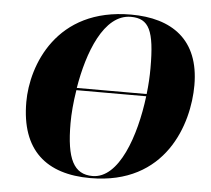

<svg xmlns="http://www.w3.org/2000/svg" viewBox="-52 -781 933 849"><g transform="rotate(5 414.5 -357.0)"><path d="M379 11C714 11 802 -266 802 -438C802 -641 677 -725 496 -725C164 -725 68 -461 68 -300C68 -85 184 11 379 11ZM496 -715C577 -715 602 -663 602 -497C602 -461 600 -421 595 -381H285C311 -539 376 -715 496 -715ZM388 1C305 1 271 -64 271 -224C271 -265 275 -316 284 -371H594C572 -192 505 1 388 1Z"/></g></svg>

Font: Noto Serif Display Black
Style: Italic
Weight: 900
Italic angle: -12°
Designer: Monotype Design Team
Foundry: Monotype Imaging Inc.
Version: Version 2.009